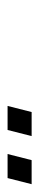

<svg xmlns="http://www.w3.org/2000/svg" viewBox="178 -1000 102 499"><g transform="rotate(90 229.5 -751.0)"><path d="M318.3 -719.2H255.8L271.7 -781.7H334.2ZM443.3 -719.2H380.8L396.7 -781.7H459.2Z"/></g></svg>

Font: Yulong
Style: Italic
Weight: 400
Italic angle: -14.25°
Designer: GGBotNet
Foundry: f0n7.com
Version: 1.00